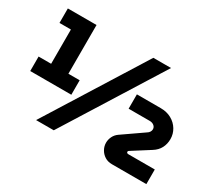

<svg xmlns="http://www.w3.org/2000/svg" viewBox="-132 -946 1325 1194"><g transform="rotate(30 531.0 -349.0)"><path d="M42 -246V-350H132V-596H50V-700H256V-350H337V-246ZM226 0 664 -700H791L353 0ZM772 2Q742 2 720 -12Q698 -26 685.5 -48.5Q673 -71 673 -96Q673 -119 683.5 -140.5Q694 -162 714 -176L861 -278Q873 -285 878.5 -294.5Q884 -304 884 -313Q884 -329 871.5 -339Q859 -349 841 -349H689V-452H860Q904 -452 937.5 -433.5Q971 -415 990 -383.5Q1009 -352 1009 -315Q1009 -280 994 -251Q979 -222 947 -202L821 -122Q816 -119 816 -113Q816 -109 819.5 -106Q823 -103 829 -103H1019V2Z"/></g></svg>

Font: MuseoModerno Thin ExtraBold
Style: Regular
Weight: 800
Version: Version 1.002